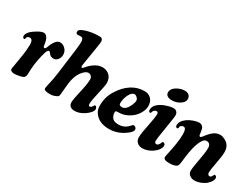

<svg xmlns="http://www.w3.org/2000/svg" viewBox="-60 -1252 2388 1827"><g transform="rotate(30 1134.5 -338.5)"><path d="M341.8 -470.2Q374 -470.2 399.7 -443.8Q425.3 -417.5 425.3 -379.9Q425.3 -350.1 407 -326.7Q388.7 -303.2 362.8 -303.2Q344.2 -303.2 331.8 -309.8Q319.3 -316.4 314.7 -324.2Q310.1 -332 303.7 -338.6Q297.4 -345.2 289.6 -345.2Q279.3 -345.2 272 -330.1Q264.6 -314.9 252.9 -270.5Q226.1 -166.5 225.6 -54.7Q224.6 -14.2 195.3 -6.8Q149.4 7.8 107.4 7.8Q90.8 8.3 78.1 0.2Q65.4 -7.8 65.4 -21.5Q65.4 -28.8 74.7 -76.9Q84 -125 93.5 -190.9Q103 -256.8 103 -306.6Q103 -362.3 71.3 -364.3Q61 -364.7 51.3 -360.4Q41.5 -356 39.6 -350.1Q37.6 -343.8 36.1 -335Q34.2 -325.2 22.5 -327.1Q8.8 -331.1 8.8 -349.1Q8.8 -368.2 23.9 -389.2Q39.1 -410.2 63.5 -426.3Q129.9 -471.7 159.2 -471.7Q184.6 -471.7 200.7 -446.8Q216.8 -422.9 223.6 -365.7Q225.6 -347.2 238.3 -347.2Q247.6 -347.2 254.9 -364.3Q292.5 -470.2 341.8 -470.2Z M468.3 -200.7 505.9 -487.3Q515.1 -562.5 511.5 -587.6Q507.8 -612.8 488.3 -616.2Q479 -617.7 466.3 -616Q453.6 -614.3 446.8 -615.2Q428.7 -618.2 428.7 -636.7Q428.7 -652.8 441.2 -662.4Q453.6 -671.9 484.4 -683.6Q558.1 -708 644 -706.5Q659.2 -706.1 667.5 -695.6Q675.8 -685.1 675.8 -668.5Q675.8 -657.7 666 -596.7Q656.2 -535.6 645 -467.8Q633.8 -399.9 631.8 -385.7Q630.4 -377.4 632.6 -370.4Q634.8 -363.3 640.6 -363.3Q648.9 -363.3 662.1 -381.3Q693.4 -418.9 731.9 -442.6Q770.5 -466.3 809.6 -466.3Q822.8 -466.3 836.7 -463.4Q850.6 -460.4 865.7 -452.4Q880.9 -444.3 892.3 -432.1Q903.8 -419.9 911.4 -399.9Q918.9 -379.9 918.9 -354.5Q918.9 -326.7 896.7 -233.2Q874.5 -139.6 874.5 -105Q874.5 -83.5 886.2 -80.6Q893.1 -79.1 903.3 -86.4Q913.6 -93.8 918 -104.5Q923.3 -117.7 932.1 -116.7Q938.5 -116.2 945.1 -106.9Q951.7 -97.7 951.7 -85.4Q951.7 -69.8 934.3 -48.6Q917 -27.3 890.6 -9.8Q835.9 27.3 784.2 27.3Q754.9 27.3 736.6 13.2Q718.3 -1 718.3 -32.7Q718.3 -61.5 741.2 -159.4Q764.2 -257.3 764.2 -306.2Q764.2 -324.7 752 -339.1Q739.7 -353.5 720.2 -353.5Q693.8 -353.5 663.6 -319.1Q633.3 -284.7 617.7 -235.8Q607.9 -205.6 603.3 -168.5Q598.6 -131.3 591.8 -47.4Q590.3 -30.3 586.4 -22.7Q582.5 -15.1 571.8 -11.7Q538.6 6.3 503.9 6.3Q469.2 6.3 453.1 0.5Q442.9 -2 439 -7.1Q435.1 -12.2 435.1 -22Q435.1 -36.1 447 -83.5Q459 -130.9 468.3 -200.7Z M1269.5 -469.7Q1311.5 -469.7 1339.4 -444.3Q1371.1 -414.1 1371.1 -362.8Q1371.1 -331.1 1354 -296.1Q1336.9 -261.2 1311.5 -236.3Q1282.2 -207.5 1241.7 -188.7Q1201.2 -169.9 1154.3 -169.9Q1134.3 -169.9 1128.2 -167Q1122.1 -164.1 1122.1 -153.3Q1122.1 -114.3 1145 -89.4Q1164.1 -69.3 1210.9 -69.3Q1276.9 -69.3 1319.8 -120.1Q1332.5 -136.7 1343.8 -136.7Q1354 -136.7 1363.8 -127.9Q1374 -119.1 1374 -107.4Q1374 -76.7 1317.9 -40.5Q1243.2 12.7 1150.4 12.7Q1102.5 12.7 1062.3 -3.2Q1022 -19 994.9 -54.2Q967.8 -89.4 967.8 -138.2Q967.8 -238.3 1020 -314.5Q1065.9 -387.7 1129.6 -428.7Q1193.4 -469.7 1269.5 -469.7ZM1131.8 -235.8Q1141.1 -228.5 1157.7 -228.5Q1178.7 -228.5 1198 -246.6Q1217.3 -264.6 1231 -295.9Q1246.1 -329.6 1246.1 -349.1Q1246.1 -369.1 1228 -384.3Q1214.8 -396.5 1201.2 -396.5Q1171.4 -396.5 1147 -348.1Q1125 -302.2 1125 -251.5Q1125 -241.2 1131.8 -235.8Z M1466.8 -571.8Q1466.8 -611.3 1510.7 -638.2Q1554.7 -665 1600.1 -665Q1629.9 -665 1646.5 -648.9Q1663.1 -632.8 1663.1 -608.9Q1663.1 -574.2 1623.3 -548.6Q1583.5 -522.9 1536.1 -522.9Q1502.4 -522.9 1484.6 -535.9Q1466.8 -548.8 1466.8 -571.8ZM1463.9 -217.3Q1481.9 -306.2 1481.9 -336.4Q1481.9 -358.9 1468.3 -361.3Q1457 -363.3 1447.8 -357.9Q1433.1 -349.1 1429.2 -337.4Q1423.8 -320.8 1422.9 -319.8Q1418.9 -314.9 1412.1 -317.4Q1398.4 -321.3 1398.4 -340.8Q1398.4 -375.5 1426 -402.1Q1453.6 -428.7 1495.1 -444.8Q1554.2 -467.3 1589.8 -467.3Q1611.8 -467.3 1625.2 -452.9Q1638.7 -438.5 1638.7 -416.5Q1638.7 -406.7 1637.2 -394.5Q1635.7 -382.3 1633.5 -368.7Q1631.3 -355 1625.7 -319.1Q1620.1 -283.2 1614.3 -244.6Q1611.8 -229.5 1606.4 -196.3Q1601.1 -163.1 1598.6 -143.8Q1596.2 -124.5 1596.2 -111.3Q1596.2 -87.9 1618.2 -87.9Q1630.4 -87.9 1640.1 -100.3Q1649.9 -112.8 1652.8 -124.5Q1656.7 -137.7 1666.5 -137.7Q1675.3 -137.7 1682.4 -130.1Q1689.5 -122.6 1689.5 -112.8Q1689.5 -91.8 1673.8 -68.1Q1658.2 -44.4 1628.4 -23.4Q1575.2 12.7 1521 12.7Q1483.4 12.7 1461.9 -8.1Q1440.4 -28.8 1440.4 -60.5Q1440.4 -87.4 1445.3 -118.4Q1450.2 -149.4 1463.9 -217.3Z M2103.5 -469.7Q2125 -469.7 2152.8 -455.3Q2180.7 -440.9 2195.3 -421.4Q2217.8 -393.1 2217.8 -345.7Q2217.8 -304.2 2201.2 -218.8Q2184.6 -133.3 2184.6 -106Q2184.6 -93.3 2190.7 -85.4Q2196.8 -77.6 2205.6 -76.2Q2215.8 -74.7 2224.6 -84Q2233.4 -93.3 2236.8 -104.5Q2240.2 -115.7 2250 -113.3Q2252.9 -112.8 2257.8 -109.9Q2269 -103 2269 -89.4Q2269 -54.7 2225.6 -16.1Q2203.1 3.9 2168.9 17.1Q2134.8 30.3 2101.1 30.3Q2070.3 30.3 2048.6 12.5Q2026.9 -5.4 2026.9 -33.2Q2026.9 -65.4 2044.9 -160.6Q2063 -255.9 2063 -300.8Q2063 -354.5 2015.6 -354.5Q1994.6 -354.5 1975.8 -326.2Q1957 -297.9 1942.9 -251.5Q1924.3 -192.4 1908.7 -49.3Q1904.8 -14.6 1883.8 -5.4Q1876.5 -1.5 1858.6 2.9Q1840.8 7.3 1823.2 7.3Q1779.8 7.3 1768.1 1Q1749.5 -5.4 1749.5 -25.4Q1749.5 -34.7 1759.5 -78.1Q1769.5 -121.6 1779.5 -182.9Q1789.6 -244.1 1789.6 -296.4Q1789.6 -360.8 1761.7 -362.8Q1752 -364.7 1740.2 -358.2Q1728.5 -351.6 1726.1 -345.2Q1724.1 -338.4 1723.1 -327.6Q1720.7 -316.9 1709 -318.8Q1693.8 -322.3 1693.8 -341.3Q1693.8 -387.7 1747.6 -426.3Q1772 -444.3 1809.3 -457.3Q1846.7 -470.2 1871.1 -470.2Q1896.5 -470.2 1912.6 -448.2Q1918 -440.9 1921.1 -429Q1924.3 -417 1927 -396.7Q1929.7 -376.5 1930.2 -373.5Q1932.6 -357.4 1943.4 -357.4Q1945.8 -357.4 1948.2 -358.2Q1950.7 -358.9 1952.9 -360.8Q1955.1 -362.8 1956.3 -364Q1957.5 -365.2 1959.7 -367.9Q1961.9 -370.6 1962.4 -371.1Q1999 -420.9 2030.8 -445.1Q2062.5 -469.2 2103.5 -469.7Z"/></g></svg>

Font: Cooper*
Style: Bold Italic
Weight: 700
Italic angle: -7°
Designer: Owen Earl
Foundry: indestructible type*
Version: Version 0.001